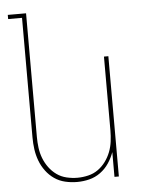

<svg xmlns="http://www.w3.org/2000/svg" viewBox="-53 -777 606 827"><g transform="rotate(-5 250.0 -363.5)"><path d="M247 8Q221 8 195.5 2Q170 -4 149 -18.5Q128 -33 112.5 -54Q97 -75 88 -99Q79 -123 75.5 -148.5Q72 -174 72 -200V-717H12V-735H91V-200Q91 -177 94 -153.5Q97 -130 105.5 -108Q114 -86 128 -67Q142 -48 161 -34.5Q180 -21 203.5 -15.5Q227 -10 250 -10Q273 -10 296.5 -15.5Q320 -21 339 -34.5Q358 -48 372 -67Q386 -86 394.5 -108Q403 -130 406 -153.5Q409 -177 409 -200V-520H428V0H409V-107Q400 -82 385 -59.5Q370 -37 348 -21Q326 -5 300 1.5Q274 8 247 8Z"/></g></svg>

Font: Iosevka Term Curly Thin
Style: Regular
Weight: 100
Designer: Belleve Invis
Foundry: Belleve Invis
Version: Version 32.3.0